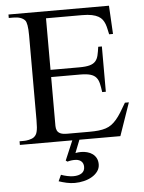

<svg xmlns="http://www.w3.org/2000/svg" viewBox="-59 -709 729 971"><g transform="rotate(-5 305.5 -223.0)"><path d="M409.7 131.8Q409.7 151.9 398.4 167.5Q387.2 183.1 369.1 193.8Q351.1 204.6 327.9 210.2Q304.7 215.8 281.2 215.8Q260.7 215.8 239.7 211.2Q218.8 206.5 200.2 200.2L214.8 168.5Q221.2 170.9 229.2 173.3Q237.3 175.8 245.8 177.5Q254.4 179.2 262.2 180.2Q270 181.2 276.4 181.2Q304.2 181.2 319.6 170.4Q335 159.7 335 138.7Q335 121.6 325 111.6Q314.9 101.6 298.3 100.1Q286.6 99.1 274.9 100.6Q263.2 102.1 253.4 105L245.1 99.1L287.1 0H21V-18.6H43.9Q48.3 -18.6 54.9 -19.3Q61.5 -20 69.1 -21.7Q76.7 -23.4 84 -26.4Q91.3 -29.3 96.2 -33.7Q101.1 -38.1 104.7 -43.5Q108.4 -48.8 110.8 -58.1Q113.3 -67.4 114.5 -81.5Q115.7 -95.7 115.7 -117.7V-547.4Q115.7 -579.6 112.3 -598.9Q108.9 -618.2 103 -624.5Q85.4 -644.5 43.9 -644.5H21V-662.1H531.2L539.1 -518.1H519.5Q516.1 -532.2 513.4 -545.7Q510.7 -559.1 506.1 -571.3Q501.5 -583.5 494.1 -593.5Q486.8 -603.5 473.9 -610.8Q460.9 -618.2 441.2 -622.3Q421.4 -626.5 392.1 -626.5H208.5V-364.7H354.5Q388.2 -364.7 407.5 -370.1Q426.8 -375.5 437 -387.2Q447.3 -398.9 451.4 -417Q455.6 -435.1 459 -460H477.5V-230H459Q455.6 -255.9 451.2 -274.4Q446.8 -293 436.5 -304.9Q426.3 -316.9 407.2 -322.5Q388.2 -328.1 354.5 -328.1H208.5V-80.1Q208.5 -66.9 213.1 -56.9Q217.8 -46.9 229.5 -41.3Q241.2 -35.6 264.6 -35.6H376.5Q403.3 -35.6 423.8 -37.8Q444.3 -40 460.7 -45.4Q477.1 -50.8 490 -60.3Q502.9 -69.8 515.4 -84.2Q527.8 -98.6 540.5 -118.9Q553.2 -139.2 568.8 -166.5H588.9L531.2 0H323.2L297.4 65.4Q310.5 62.5 326.2 62.5Q342.3 62.5 357.4 66.7Q372.6 70.8 384 79.1Q395.5 87.4 402.6 100.6Q409.7 113.8 409.7 131.8Z"/></g></svg>

Font: Doulos SIL Am
Style: Regular
Weight: 400
Designer: Walt Agee, Victor Gaultney, Peter Martin, Debbi Hosken, Becca Hirsbrunner
Foundry: SIL International
Version: Version 5.000